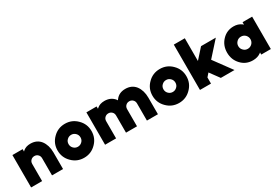

<svg xmlns="http://www.w3.org/2000/svg" viewBox="49 -1627 3694 2567"><g transform="rotate(-30 1895.5 -344.0)"><path d="M538 0V-256Q538 -312 524 -358.5Q510 -405 483 -441Q427 -512 328 -512Q260 -512 218 -477Q214 -474 210.5 -470.5Q207 -467 203 -463V-500H45V0H215V-264Q215 -299 237 -320Q259 -342 292 -342Q324 -342 346 -320Q368 -299 368 -264V0Z M860 -512Q751 -512 675 -435Q598 -359 598 -250Q598 -141 675 -65Q751 12 860 12Q969 12 1045 -65Q1122 -141 1122 -250Q1122 -359 1045 -435Q969 -512 860 -512ZM860 -342Q898 -342 925 -315Q952 -288 952 -250Q952 -231 945.5 -214.5Q939 -198 925 -185Q898 -158 860 -158Q822 -158 795 -185Q768 -212 768 -250Q768 -269 774.5 -285.5Q781 -302 795 -315Q822 -342 860 -342Z M2003 0V-256Q2003 -312 1989 -358.5Q1975 -405 1948 -441Q1892 -512 1793 -512Q1694 -512 1642 -441Q1640 -438 1637.5 -435Q1635 -432 1633 -428Q1631 -431 1629 -434.5Q1627 -438 1625 -441Q1569 -512 1470 -512Q1398 -512 1354 -472Q1352 -470 1349.5 -468Q1347 -466 1345 -463V-500H1187V0H1357V-264Q1357 -299 1379 -320Q1401 -342 1434 -342Q1466 -342 1488 -320Q1510 -299 1510 -264V0H1680V-264Q1680 -299 1702 -320Q1724 -342 1757 -342Q1789 -342 1811 -320Q1833 -299 1833 -264V0Z M2325 -512Q2216 -512 2140 -435Q2063 -359 2063 -250Q2063 -141 2140 -65Q2216 12 2325 12Q2434 12 2510 -65Q2587 -141 2587 -250Q2587 -359 2510 -435Q2434 -512 2325 -512ZM2325 -342Q2363 -342 2390 -315Q2417 -288 2417 -250Q2417 -231 2410.5 -214.5Q2404 -198 2390 -185Q2363 -158 2325 -158Q2287 -158 2260 -185Q2233 -212 2233 -250Q2233 -269 2239.5 -285.5Q2246 -302 2260 -315Q2287 -342 2325 -342Z M2652 0H2822V-95L2867 -146L2974 0H3185L2983 -275L3185 -500H2957L2822 -349V-700H2652Z M3598 -500V-462Q3594 -465 3590.5 -468.5Q3587 -472 3583 -475Q3533 -512 3465 -512Q3358 -512 3287 -436Q3215 -360 3215 -250Q3215 -140 3287 -64Q3358 12 3465 12Q3538 12 3587 -24Q3590 -26 3592.5 -28.5Q3595 -31 3598 -33V0H3746V-500ZM3482 -344Q3521 -344 3549 -317Q3562 -303 3569 -286.5Q3576 -270 3576 -250Q3576 -231 3569 -214Q3562 -197 3549 -184Q3521 -156 3482 -156Q3443 -156 3416 -184Q3388 -211 3388 -250Q3388 -289 3416 -317Q3443 -344 3482 -344Z"/></g></svg>

Font: Unageo
Style: Black
Weight: 900
Designer: Richard Sepsi
Foundry: Richard Sepsi
Version: Version 2.000